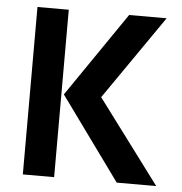

<svg xmlns="http://www.w3.org/2000/svg" viewBox="-50 -722 728 770"><g transform="rotate(5 314.0 -337.0)"><path d="M607 0H448L206 -334L439 -674H590L356 -336ZM196 0H70V-674H196Z"/></g></svg>

Font: Hind Vadodara SemiBold
Style: Regular
Weight: 600
Designer: Hitesh Malaviya
Foundry: Indian Type Foundry
Version: Version 1.001;PS 1.0;hotconv 1.0.86;makeotf.lib2.5.63406; tt